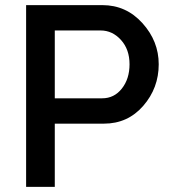

<svg xmlns="http://www.w3.org/2000/svg" viewBox="-20 -730 665 750"><path d="M194 0H82V-710H380Q473 -710 536.5 -639.5Q600 -569 600 -479Q600 -386 539.5 -316.5Q479 -247 386 -247H194ZM194 -611V-346H379Q426 -346 456 -384Q486 -422 486 -479Q486 -537 452.5 -574Q419 -611 373 -611Z"/></svg>

Font: Raleway
Style: Regular
Weight: 600
Designer: Matt McInerney, Pablo Impallari, Rodrigo Fuenzalida
Foundry: Matt McInerney, Pablo Impallari, Rodrigo Fuenzalida
Version: Version 1.000;PS 001.001;hotconv 1.0.56; ttfautohint (v1.5)